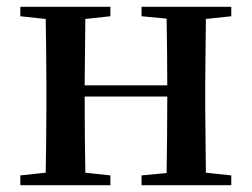

<svg xmlns="http://www.w3.org/2000/svg" viewBox="-20 -547 744 567"><path d="M398 -499 472 -492C473 -437 474 -356 474 -295H230L232 -491L306 -499V-527H40V-499L115 -491C116 -435 117 -351 117 -296V-232C117 -177 116 -93 115 -37L40 -29V0H306V-29L232 -37C231 -93 230 -181 230 -262H474C474 -180 473 -93 472 -36L398 -29V0H663V-29L588 -37L586 -232V-296L588 -491L663 -499V-527H398Z"/></svg>

Font: Noto Serif CJK HK SemiBold
Style: Regular
Weight: 600
Designer: Ryoko NISHIZUKA 西塚涼子 (kana & ideographs); Frank Grießhammer (Latin, Greek & Cyrillic); Wenlong ZHANG 张文龙 (bopomofo); San
Foundry: Adobe
Version: Version 2.001;hotconv 1.1.0;makeotfexe 2.6.0